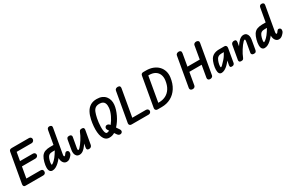

<svg xmlns="http://www.w3.org/2000/svg" viewBox="217 -2830 7142 4753"><g transform="rotate(-30 3788.5 -453.5)"><path d="M75.5 -74.5 225 -920.5Q230.5 -952 250 -965.5Q269.5 -979 304 -979H791.5Q826.5 -979 845.8 -960.2Q865 -941.5 865 -913Q865 -883.5 843.5 -859.5Q822 -835.5 788.5 -835.5H361L319 -596H683Q717 -596 737.2 -577.8Q757.5 -559.5 757.5 -528Q757.5 -499.5 734.5 -479Q711.5 -458.5 675 -458.5H294.5L239 -143.5H641.5Q678 -143.5 695.8 -125.8Q713.5 -108 713.5 -74.5Q713.5 -41 693.2 -20.5Q673 0 639 0H131Q97 0 83.8 -21.8Q70.5 -43.5 75.5 -74.5Z M1316.5 0Q1256 0 1219.5 -50.5Q1183 -101 1183 -183.5V-185Q1178 -179 1173.5 -172.8Q1169 -166.5 1164 -161Q1126.5 -115.5 1084 -76.5Q1041.5 -37.5 995.5 -14Q949.5 9.5 902 9.5Q858 9.5 831.8 -23Q805.5 -55.5 805.5 -127Q805.5 -157.5 811.5 -196.2Q817.5 -235 828.5 -275.8Q839.5 -316.5 854.2 -353.5Q869 -390.5 886.5 -417.5Q930 -483 996 -505.2Q1062 -527.5 1135 -527.5H1236L1304.5 -913Q1310.5 -948.5 1329.8 -963.8Q1349 -979 1375.5 -979Q1407 -979 1427.5 -961.5Q1448 -944 1441.5 -907L1320.5 -219.5Q1317 -201 1316.5 -187.8Q1316 -174.5 1317.5 -166Q1319 -157.5 1322.5 -153.5Q1326 -149.5 1330.5 -149.5Q1339 -149.5 1346.5 -154Q1354 -158.5 1357 -162.5L1380 -194Q1391 -209 1403.5 -219.8Q1416 -230.5 1429.5 -230.5Q1454.5 -230.5 1473.8 -215.5Q1493 -200.5 1493 -170Q1493 -156 1488.5 -134.5Q1484 -113 1461.5 -86.5Q1427 -45.5 1394 -22.8Q1361 0 1316.5 0ZM949 -160Q949 -156 949.2 -147.2Q949.5 -138.5 951.5 -131Q953.5 -123.5 957.5 -123.5Q967.5 -123.5 1005.8 -151.8Q1044 -180 1092.5 -240Q1119.5 -273.5 1145.8 -314.2Q1172 -355 1196.5 -396H1134Q1110 -396 1086 -392.2Q1062 -388.5 1040.5 -376.8Q1019 -365 1002 -340Q991 -324 981.2 -299.5Q971.5 -275 964.2 -248.5Q957 -222 953 -198.2Q949 -174.5 949 -160Z M1679.5 6.5Q1625.5 6.5 1596.2 -22.8Q1567 -52 1558.2 -97.5Q1549.5 -143 1558 -192.5L1605.5 -467Q1610 -492 1625.8 -511.2Q1641.5 -530.5 1682.5 -530.5Q1721 -530.5 1737.8 -510.8Q1754.5 -491 1750 -464.5L1699.5 -179Q1697.5 -165 1696 -152.8Q1694.5 -140.5 1695 -131.2Q1695.5 -122 1698.8 -116.8Q1702 -111.5 1709 -111.5Q1724 -111.5 1750.2 -137.2Q1776.5 -163 1807.8 -204.5Q1839 -246 1869.8 -295Q1900.5 -344 1925.2 -391.2Q1950 -438.5 1962.5 -475Q1974 -500.5 1988 -515.5Q2002 -530.5 2043.5 -530.5Q2082.5 -530.5 2096.5 -510.8Q2110.5 -491 2106 -464.5L2035 -63.5Q2033.5 -55 2025.2 -39.8Q2017 -24.5 1998.8 -12.2Q1980.5 0 1949 0Q1912.5 0 1899.2 -19.2Q1886 -38.5 1892 -72L1910.5 -179Q1892.5 -151.5 1872.8 -124.5Q1853 -97.5 1830.8 -73.8Q1808.5 -50 1784.5 -32Q1760.5 -14 1734.2 -3.8Q1708 6.5 1679.5 6.5Z M2835 63.5Q2811.5 77.5 2779.8 69.5Q2748 61.5 2727.5 31.5L2683 -33.5Q2646 -10.5 2607.8 -0.5Q2569.5 9.5 2531 9.5Q2467 9.5 2424.8 -25.5Q2382.5 -60.5 2359 -121.8Q2335.5 -183 2328.8 -262Q2322 -341 2329.5 -430Q2337 -519 2356 -608.5Q2379.5 -720 2424.8 -803.2Q2470 -886.5 2544 -932.8Q2618 -979 2727.5 -979Q2814 -979 2876 -951.2Q2938 -923.5 2976.2 -875.5Q3014.5 -827.5 3029.8 -766Q3045 -704.5 3038 -637.5Q3031.5 -575.5 3010.5 -507.2Q2989.5 -439 2957 -371Q2924.5 -303 2882.8 -240.2Q2841 -177.5 2792.5 -126.5L2853 -38Q2872 -11 2868.2 18.2Q2864.5 47.5 2835 63.5ZM2500.5 -560.5Q2490 -510.5 2483.2 -451.8Q2476.5 -393 2474.8 -335.5Q2473 -278 2478.2 -230.5Q2483.5 -183 2497.2 -154.5Q2511 -126 2535 -126Q2550.5 -126 2568 -130.2Q2585.5 -134.5 2605 -147.5L2580.5 -184Q2560 -214.5 2564.8 -241.2Q2569.5 -268 2590.5 -285Q2611.5 -301 2645 -295.2Q2678.5 -289.5 2702 -259L2709 -248.5Q2741 -288.5 2770.5 -335.5Q2800 -382.5 2824.2 -433.2Q2848.5 -484 2864.8 -535.2Q2881 -586.5 2886 -634Q2889 -666.5 2886.8 -702.8Q2884.5 -739 2870 -771Q2855.5 -803 2821.8 -823.2Q2788 -843.5 2727.5 -843.5Q2654.5 -843.5 2612 -812.5Q2569.5 -781.5 2544.8 -718.8Q2520 -656 2500.5 -560.5Z M3098 -73.5 3247 -917Q3252.5 -949.5 3276.5 -964.2Q3300.5 -979 3333 -979Q3352 -979 3368.5 -972.2Q3385 -965.5 3393.5 -948.2Q3402 -931 3396.5 -899L3262.5 -135.5H3649.5Q3684 -135.5 3704.2 -116Q3724.5 -96.5 3724.5 -69.5Q3724.5 -42 3704.2 -21Q3684 0 3649.5 0H3162.5Q3128.5 0 3110.8 -21Q3093 -42 3098 -73.5Z M4579 -529Q4556.5 -361.5 4480.8 -243.2Q4405 -125 4288.5 -62.5Q4172 0 4026.5 0H3909Q3874.5 0 3855.5 -21.5Q3836.5 -43 3841.5 -73.5L3990.5 -917Q3996 -948 4013.2 -963.5Q4030.5 -979 4066.5 -979H4142Q4251 -979 4337.5 -945.2Q4424 -911.5 4482.5 -850.8Q4541 -790 4566.5 -708Q4592 -626 4579 -529ZM4005 -134.5H4026.5Q4134.5 -134.5 4220 -178.2Q4305.5 -222 4360.8 -309.5Q4416 -397 4433.5 -527.5Q4446 -620 4417.2 -691.5Q4388.5 -763 4321 -803.8Q4253.5 -844.5 4149.5 -844.5H4129Z M4913 0Q4876.5 0 4856.2 -21Q4836 -42 4841.5 -73.5L4989 -917Q4994.5 -949.5 5020 -964.2Q5045.5 -979 5076 -979Q5109.5 -979 5127.2 -959Q5145 -939 5138.5 -899L5077.5 -548H5428.5L5493.5 -923.5Q5498 -948 5520 -963.5Q5542 -979 5573.5 -979Q5608.5 -979 5629.2 -959Q5650 -939 5643 -903L5495 -55.5Q5491 -33 5469 -16.5Q5447 0 5413.5 0Q5376.5 0 5358.8 -20.5Q5341 -41 5346 -73.5L5405 -413.5H5054L4992.5 -61Q4989 -38 4970 -19Q4951 0 4913 0Z M5735 9.5Q5691.5 9.5 5670 -23.8Q5648.5 -57 5648.5 -128Q5648.5 -158.5 5654.2 -196.8Q5660 -235 5670.5 -275.2Q5681 -315.5 5695.5 -352.2Q5710 -389 5727.5 -416Q5756.5 -459 5795.5 -483.2Q5834.5 -507.5 5878 -517.5Q5921.5 -527.5 5963 -527.5H6123Q6153.5 -527.5 6170.2 -504.8Q6187 -482 6180 -443.5L6112 -55.5Q6109 -38.5 6092.2 -19.2Q6075.5 0 6034 0Q5998 0 5989 -20Q5980 -40 5985 -66L6008 -186Q6004.5 -181.5 5995 -169.8Q5985.5 -158 5976 -146.5Q5966.5 -135 5962.5 -130Q5929.5 -91 5891 -59.2Q5852.5 -27.5 5812.5 -9Q5772.5 9.5 5735 9.5ZM5779.5 -152.5Q5779.5 -148.5 5780.2 -140.5Q5781 -132.5 5783.5 -126Q5786 -119.5 5791 -119.5Q5802 -119.5 5833 -147.8Q5864 -176 5930 -250Q5963.5 -288 5988.5 -328.2Q6013.5 -368.5 6036.5 -409.5H5968.5Q5948 -409.5 5923.8 -404.8Q5899.5 -400 5876.2 -386.2Q5853 -372.5 5835 -345Q5823.5 -326.5 5813.2 -301.5Q5803 -276.5 5795.5 -249.8Q5788 -223 5783.8 -197.8Q5779.5 -172.5 5779.5 -152.5Z M6663.5 0Q6625.5 0 6608.5 -19.8Q6591.5 -39.5 6596 -66L6646 -348.5Q6649.5 -369 6650.8 -385Q6652 -401 6649 -410.2Q6646 -419.5 6636.5 -419.5Q6621.5 -419.5 6595.2 -393.8Q6569 -368 6537.5 -326.2Q6506 -284.5 6475.2 -235.5Q6444.5 -186.5 6419.8 -139.2Q6395 -92 6382.5 -55.5Q6371.5 -30 6357.5 -15Q6343.5 0 6301.5 0Q6263.5 0 6249.2 -19.5Q6235 -39 6240 -66L6310 -464Q6311.5 -473 6319.8 -488Q6328 -503 6346.5 -515.2Q6365 -527.5 6396.5 -527.5Q6432.5 -527.5 6445.8 -508Q6459 -488.5 6453.5 -455.5L6434.5 -346Q6457 -381 6482.8 -414.8Q6508.5 -448.5 6537.5 -476.2Q6566.5 -504 6598.5 -520.5Q6630.5 -537 6665.5 -537Q6719.5 -537 6749.5 -507.8Q6779.5 -478.5 6788.5 -432.5Q6797.5 -386.5 6788.5 -335L6741 -63.5Q6736.5 -38.5 6721 -19.2Q6705.5 0 6663.5 0Z M7381.5 0Q7321 0 7284.5 -50.5Q7248 -101 7248 -183.5V-185Q7243 -179 7238.5 -172.8Q7234 -166.5 7229 -161Q7191.5 -115.5 7149 -76.5Q7106.5 -37.5 7060.5 -14Q7014.5 9.5 6967 9.5Q6923 9.5 6896.8 -23Q6870.5 -55.5 6870.5 -127Q6870.5 -157.5 6876.5 -196.2Q6882.5 -235 6893.5 -275.8Q6904.5 -316.5 6919.2 -353.5Q6934 -390.5 6951.5 -417.5Q6995 -483 7061 -505.2Q7127 -527.5 7200 -527.5H7301L7369.5 -913Q7375.5 -948.5 7394.8 -963.8Q7414 -979 7440.5 -979Q7472 -979 7492.5 -961.5Q7513 -944 7506.5 -907L7385.5 -219.5Q7382 -201 7381.5 -187.8Q7381 -174.5 7382.5 -166Q7384 -157.5 7387.5 -153.5Q7391 -149.5 7395.5 -149.5Q7404 -149.5 7411.5 -154Q7419 -158.5 7422 -162.5L7445 -194Q7456 -209 7468.5 -219.8Q7481 -230.5 7494.5 -230.5Q7519.5 -230.5 7538.8 -215.5Q7558 -200.5 7558 -170Q7558 -156 7553.5 -134.5Q7549 -113 7526.5 -86.5Q7492 -45.5 7459 -22.8Q7426 0 7381.5 0ZM7014 -160Q7014 -156 7014.2 -147.2Q7014.5 -138.5 7016.5 -131Q7018.5 -123.5 7022.5 -123.5Q7032.5 -123.5 7070.8 -151.8Q7109 -180 7157.5 -240Q7184.5 -273.5 7210.8 -314.2Q7237 -355 7261.5 -396H7199Q7175 -396 7151 -392.2Q7127 -388.5 7105.5 -376.8Q7084 -365 7067 -340Q7056 -324 7046.2 -299.5Q7036.5 -275 7029.2 -248.5Q7022 -222 7018 -198.2Q7014 -174.5 7014 -160Z"/></g></svg>

Font: Edu QLD Hand
Style: Regular
Weight: 400
Designer: Tina and Corey Anderson, Eben Sorkin
Foundry: Sorkin Type Co.
Version: Version 2.000